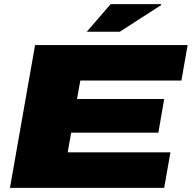

<svg xmlns="http://www.w3.org/2000/svg" viewBox="-20 -905 924 925"><path d="M28 0 149 -688H884L854 -517H367L351 -428H771L743 -266H323L306 -171H801L771 0ZM398 -752 513 -885H755L757 -881L557 -752Z"/></svg>

Font: Archivo Expanded Black
Style: Italic
Weight: 900
Width: 7
Italic angle: -10°
Designer: Hector Gatti
Foundry: Omnibus-Type
Version: Version 2.001